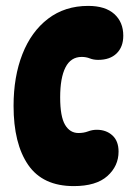

<svg xmlns="http://www.w3.org/2000/svg" viewBox="-20 -620 443 651"><path d="M230 11Q125 11 75.5 -61Q26 -133 26 -261Q26 -360 56 -436.5Q86 -513 143 -556.5Q200 -600 279 -600Q337 -600 367.5 -572.5Q398 -545 398 -499Q398 -461 375.5 -439Q353 -417 313 -417Q297 -417 284.5 -422Q272 -427 257 -427Q220 -427 202 -391.5Q184 -356 184 -290Q184 -225 200.5 -197Q217 -169 246 -169Q264 -169 278.5 -174.5Q293 -180 308 -180Q340 -180 361 -161Q382 -142 382 -106Q382 -57 344 -23Q306 11 230 11Z"/></svg>

Font: DynaPuff Condensed Medium
Style: Regular
Weight: 500
Width: 3
Designer: Toshi Omagari, Jennifer Daniel
Foundry: Google Fonts
Version: Version 2.000; ttfautohint (v1.8.4.7-5d5b)